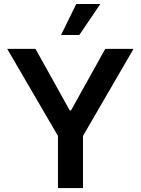

<svg xmlns="http://www.w3.org/2000/svg" viewBox="-20 -955 715 975"><path d="M160.2 -707 334 -394.5H340.8L514.6 -707H658.2L401.4 -264.6V0H274.4V-264.6L16.6 -707ZM367.2 -934.6H489.3L382.8 -777.3H290Z"/></svg>

Font: Pretendard GOV SemiBold
Style: Regular
Weight: 600
Designer: Base glyphs from Inter by Rasmus Andersson; Hangeul glyphs from Noto Sans CJK(Source Han Sans) by Jang Soo-young and Kan
Foundry: Kil Hyung-jin
Version: Version 1.309